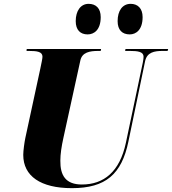

<svg xmlns="http://www.w3.org/2000/svg" viewBox="-20 -969 895 999"><path d="M655 -790C687 -790 722 -813 722 -880C722 -926 696 -949 660 -949C617 -949 592 -913 592 -859C592 -813 616 -790 655 -790ZM436 -790C469 -790 504 -813 504 -880C504 -926 479 -949 441 -949C400 -949 374 -913 374 -859C374 -813 398 -790 436 -790ZM354 10C530 10 613 -63 648 -232L735 -651C745 -697 783 -704 826 -704H852L855 -714H633L631 -704H656C697 -704 727 -700 727 -674C727 -670 726 -656 723 -643L635 -226C603 -75 520 -9 406 -9C322 -9 293 -56 294 -133C294 -167 300 -207 310 -252L398 -654C407 -697 447 -704 491 -704H504L506 -714H119L118 -704H131C173 -704 201 -700 201 -674C201 -664 195 -638 190 -613L112 -252C107 -229 101 -184 101 -163C101 -53 191 10 354 10Z"/></svg>

Font: Noto Serif Display Black
Style: Italic
Weight: 900
Italic angle: -12°
Designer: Monotype Design Team
Foundry: Monotype Imaging Inc.
Version: Version 2.009